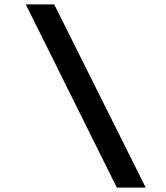

<svg xmlns="http://www.w3.org/2000/svg" viewBox="-20 -767 753 871"><path d="M641 84H510L97 -747H226Z"/></svg>

Font: Figtree
Style: Bold Italic
Weight: 700
Italic angle: -9.5°
Foundry: Erik Kennedy
Version: Version 2.001;gftools[0.9.30]